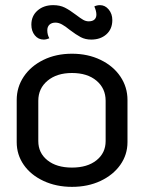

<svg xmlns="http://www.w3.org/2000/svg" viewBox="-20 -718 561 747"><path d="M45 -165V-329Q45 -379 72.5 -420Q100 -461 149 -485Q198 -509 260 -509Q322 -509 371.5 -485Q421 -461 448.5 -420Q476 -379 476 -329V-165Q476 -116 448 -76.5Q420 -37 371 -14Q322 9 260 9Q199 9 149.5 -14Q100 -37 72.5 -76.5Q45 -116 45 -165ZM391 -169V-326Q391 -374 355.5 -404Q320 -434 260 -434Q201 -434 165 -404Q129 -374 129 -326V-169Q129 -123 164.5 -94.5Q200 -66 260 -66Q320 -66 355.5 -94.5Q391 -123 391 -169ZM102 -622Q102 -656 126 -677Q150 -698 187 -698Q213 -698 232 -688.5Q251 -679 276 -660Q293 -647 303.5 -641Q314 -635 325 -635Q340 -635 347.5 -642Q355 -649 355 -661Q355 -675 347 -693Q357 -698 369 -698Q389 -698 403 -681Q417 -664 417 -640Q417 -605 394 -584.5Q371 -564 335 -564Q312 -564 294 -573.5Q276 -583 251 -602Q234 -616 221 -623Q208 -630 196 -630Q181 -630 172.5 -622Q164 -614 164 -600Q164 -583 172 -569Q160 -564 150 -564Q129 -564 115.5 -580.5Q102 -597 102 -622Z"/></svg>

Font: K2D
Style: Regular
Weight: 400
Version: Version 1.000; ttfautohint (v1.6)